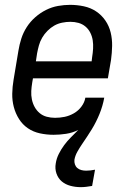

<svg xmlns="http://www.w3.org/2000/svg" viewBox="-20 -548 540 792"><path d="M313 224Q291 224 270.5 218.5Q250 213 235 200.5Q220 188 213 168Q206 148 210 126Q213 106 222.5 87Q232 68 244.5 51Q257 34 272.5 18.5Q288 3 303 -12Q279 0 252.5 4Q226 8 201 8Q172 8 144.5 2Q117 -4 95 -19Q73 -34 58.5 -57Q44 -80 37 -106.5Q30 -133 30.5 -161.5Q31 -190 36 -219L56 -339Q60 -364 68 -389Q76 -414 90.5 -436.5Q105 -459 125.5 -477Q146 -495 170 -507Q194 -519 219.5 -523.5Q245 -528 269 -528Q298 -528 326 -522Q354 -516 376.5 -501Q399 -486 414.5 -463.5Q430 -441 436.5 -414Q443 -387 442.5 -358.5Q442 -330 438 -301L425 -225H116L113 -208Q110 -190 109 -172.5Q108 -155 111.5 -138Q115 -121 123 -106.5Q131 -92 143.5 -81.5Q156 -71 172.5 -66.5Q189 -62 207 -62Q227 -62 246.5 -66Q266 -70 284.5 -80.5Q303 -91 316 -108.5Q329 -126 332 -145H410Q407 -128 402 -111Q397 -94 390.5 -78Q384 -62 376 -46Q368 -30 358.5 -14.5Q349 1 339 16Q329 31 318.5 46.5Q308 62 299 78Q290 94 287 111Q286 121 289 130Q292 139 299 145Q306 151 315.5 153.5Q325 156 335 156Q344 156 353 155Q362 154 372 152L360 219Q348 221 336.5 222.5Q325 224 313 224ZM358 -295 360 -312Q363 -330 364 -347.5Q365 -365 362.5 -381.5Q360 -398 352.5 -413Q345 -428 332.5 -438.5Q320 -449 304 -453.5Q288 -458 270 -458Q254 -458 236.5 -454.5Q219 -451 204 -442.5Q189 -434 176 -421Q163 -408 154 -392.5Q145 -377 140.5 -360.5Q136 -344 133 -328L128 -295Z"/></svg>

Font: Iosevka Term Oblique
Style: Regular
Weight: 400
Italic angle: -9°
Monospace: yes
Designer: Belleve Invis
Foundry: Belleve Invis
Version: Version 31.4.0